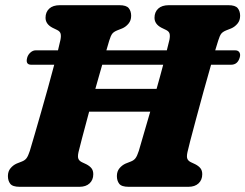

<svg xmlns="http://www.w3.org/2000/svg" viewBox="-20 -720 946 740"><path d="M282.5 -133.5Q278.5 -115 282.5 -107Q286.5 -99 296.5 -94.5L312.5 -87Q326 -80 332.8 -71.2Q339.5 -62.5 339.5 -48.5Q339.5 -26.5 325.2 -13.2Q311 0 286 0H56Q28.5 0 19.5 -11.8Q10.5 -23.5 10.5 -41.5Q10.5 -59.5 20.5 -71.5Q30.5 -83.5 44 -89.5L63 -97Q75.5 -101.5 82 -110Q88.5 -118.5 95 -138.5Q102.5 -164 114 -203Q125.5 -242 138.5 -288Q151.5 -334 164.8 -381.2Q178 -428.5 189 -470.5H100.5Q77 -470.5 85 -498.5Q88.5 -510 97.8 -518Q107 -526 117.5 -526H203.5Q209 -549.5 213 -566.5Q216 -581.5 213.5 -590.5Q211 -599.5 199 -605L182.5 -613Q155.5 -627 155.5 -651.5Q155.5 -673.5 169.8 -686.8Q184 -700 211 -700H440Q467 -700 476.2 -688.5Q485.5 -677 485.5 -659Q485.5 -641 475.2 -628.8Q465 -616.5 451 -610.5L432 -603Q418.5 -597.5 412.8 -590.2Q407 -583 401 -563.5Q396.5 -548 390 -526H623Q629 -549.5 633 -566.5Q636 -581.5 633.5 -590.5Q631 -599.5 619 -605L602.5 -613Q575.5 -627 575.5 -651.5Q575.5 -673.5 589.8 -686.8Q604 -700 631 -700H860Q887 -700 896.2 -688.5Q905.5 -677 905.5 -659Q905.5 -641 895.2 -628.8Q885 -616.5 871 -610.5L852 -603Q838.5 -597.5 832.8 -590.2Q827 -583 821 -563.5Q816.5 -548 809.5 -526H886.5Q898 -526 902.8 -518Q907.5 -510 904 -498.5Q896 -470.5 870.5 -470.5H793.5Q779.5 -422 764.2 -366.5Q749 -311 735.5 -261Q722 -211 713 -176.2Q704 -141.5 702.5 -133.5Q698.5 -115 702.5 -107Q706.5 -99 716.5 -94.5L732.5 -87Q746 -80 752.8 -71.2Q759.5 -62.5 759.5 -48.5Q759.5 -26.5 745.2 -13.2Q731 0 706 0H476Q448.5 0 439.5 -11.8Q430.5 -23.5 430.5 -41.5Q430.5 -59.5 440.5 -71.5Q450.5 -83.5 464 -89.5L483 -97Q495.5 -101.5 502 -110Q508.5 -118.5 515 -138.5Q522.5 -164 534 -203.8Q545.5 -243.5 559 -289.5H323.5Q307.5 -230.5 296 -186.5Q284.5 -142.5 282.5 -133.5ZM347.5 -377.5H583.5Q590.5 -401.5 596.8 -425.2Q603 -449 609 -470.5H374Q367.5 -449 361 -425.2Q354.5 -401.5 347.5 -377.5Z"/></svg>

Font: Fraunces 9pt S100
Style: Bold Italic
Weight: 700
Italic angle: -16°
Version: Version 1.000; ttfautohint (v1.8.3)